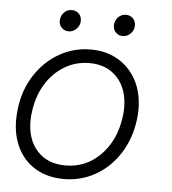

<svg xmlns="http://www.w3.org/2000/svg" viewBox="-50 -705 680 760"><g transform="rotate(5 290.5 -324.5)"><path d="M23 -207Q23 -228 26 -252Q35 -327 73 -385.5Q111 -444 168.5 -477Q226 -510 294 -510Q356 -510 403 -482Q450 -454 476 -404.5Q502 -355 502 -290Q502 -270 499 -247Q489 -172 451.5 -113.5Q414 -55 356.5 -22.5Q299 10 231 10Q168 10 121 -17Q74 -44 48.5 -93.5Q23 -143 23 -207ZM442 -253Q445 -273 445 -291Q445 -366 404 -411Q363 -456 293 -456Q239 -456 194 -429Q149 -402 120 -354.5Q91 -307 83 -246Q80 -227 80 -208Q80 -133 121 -88.5Q162 -44 233 -44Q314 -44 371.5 -102Q429 -160 442 -253ZM161 -612Q161 -632 174 -645.5Q187 -659 205 -659Q222 -659 233 -648Q244 -637 244 -620Q244 -601 230.5 -587.5Q217 -574 199 -574Q183 -574 172 -585Q161 -596 161 -612ZM376 -612Q376 -632 389 -645.5Q402 -659 420 -659Q437 -659 448 -648Q459 -637 459 -620Q459 -601 445.5 -587.5Q432 -574 414 -574Q398 -574 387 -585Q376 -596 376 -612Z"/></g></svg>

Font: Bellota Text
Style: Italic
Weight: 400
Italic angle: -7.5°
Designer: Kemie Guaida
Foundry: Kemie Guaida
Version: Version 4.001